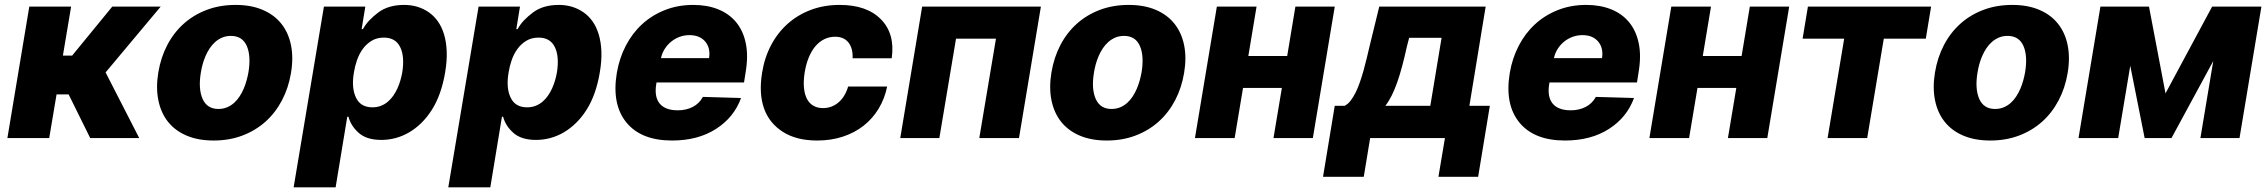

<svg xmlns="http://www.w3.org/2000/svg" viewBox="-20 -573 9412 797"><path d="M101.6 -545.5H275.2L241.1 -342.3H279.5L446 -545.5H647L418.3 -272.4L557.9 0H354.4L264.9 -181.1H214.8L184.3 0H10.7Z M637.1 -272Q647.4 -334.2 674.2 -385.7Q701 -437.1 742.4 -474.3Q783.7 -511.4 838.2 -532Q892.8 -552.6 958.1 -552.6Q1022.4 -552.6 1070.3 -532.1Q1118.3 -511.7 1147.9 -474.4Q1177.6 -437.1 1188 -385.1Q1198.5 -333.1 1187.9 -269.9Q1177.6 -208.1 1150.4 -156.4Q1123.2 -104.8 1081.9 -67.8Q1040.5 -30.9 986.2 -10.3Q931.8 10.3 866.8 10.3Q802.6 10.3 754.6 -10.1Q706.7 -30.5 677.2 -67.8Q647.7 -105.1 637.3 -157.1Q626.8 -209.2 637.1 -272ZM821 -162.3Q839.8 -120.7 886.4 -120.7Q906.2 -120.7 922.4 -127.5Q938.6 -134.2 951.5 -145.8Q964.5 -157.3 974.4 -172.6Q984.4 -187.9 991.7 -204.9Q998.9 -221.9 1003.7 -239.5Q1008.5 -257.1 1011.4 -273.4Q1022.4 -341.3 1004.3 -382.5Q985.8 -424 938.6 -424Q919 -424 902.9 -417.3Q886.7 -410.5 873.6 -399Q860.4 -387.4 850.3 -372.2Q840.2 -356.9 832.9 -339.8Q825.6 -322.8 820.8 -305Q816.1 -287.3 813.6 -271Q802.6 -204.5 821 -162.3Z M1324.6 -545.5H1496.4L1481.2 -452.1H1486.5Q1496.8 -471.2 1513 -488.3Q1529.1 -505.3 1550.4 -521.3Q1592.3 -552.6 1657.7 -552.6Q1714.8 -552.6 1758.9 -522.7Q1780.9 -507.8 1797.2 -484.9Q1813.6 -462 1823.2 -430.6Q1832.7 -399.1 1834.3 -359.7Q1835.9 -320.3 1827.8 -272.4Q1812.1 -179.3 1772.7 -117.2Q1752.8 -85.9 1728.9 -62.5Q1704.9 -39.1 1678.1 -23.4Q1651.3 -7.8 1622.2 0Q1593 7.8 1563.2 7.8Q1501.4 7.8 1468.8 -21.7Q1436.1 -51.1 1426.5 -88.4H1421.5L1373.2 204.5H1198.9ZM1458.1 -166.9Q1477.3 -127.5 1525.9 -127.5Q1545.1 -127.5 1561.1 -133.7Q1577.1 -139.9 1589.8 -150.7Q1602.6 -161.6 1612.6 -175.8Q1622.5 -190 1629.8 -206.1Q1637.1 -222.3 1642 -239.3Q1647 -256.4 1649.9 -272.7Q1660.2 -339.8 1641 -377.8Q1621.8 -416.9 1573.5 -416.9Q1544.4 -416.9 1522.7 -403.8Q1501.1 -390.6 1486 -369.9Q1470.9 -349.1 1462 -323.5Q1453.1 -297.9 1449.2 -272.7Q1437.9 -207.7 1458.1 -166.9Z M1966.6 -545.5H2138.5L2123.2 -452.1H2128.6Q2138.8 -471.2 2155 -488.3Q2171.2 -505.3 2192.5 -521.3Q2234.4 -552.6 2299.7 -552.6Q2356.9 -552.6 2400.9 -522.7Q2422.9 -507.8 2439.3 -484.9Q2455.6 -462 2465.2 -430.6Q2474.8 -399.1 2476.4 -359.7Q2478 -320.3 2469.8 -272.4Q2454.2 -179.3 2414.8 -117.2Q2394.9 -85.9 2370.9 -62.5Q2346.9 -39.1 2320.1 -23.4Q2293.3 -7.8 2264.2 0Q2235.1 7.8 2205.3 7.8Q2143.5 7.8 2110.8 -21.7Q2078.1 -51.1 2068.5 -88.4H2063.6L2015.3 204.5H1840.9ZM2100.1 -166.9Q2119.3 -127.5 2168 -127.5Q2187.1 -127.5 2203.1 -133.7Q2219.1 -139.9 2231.9 -150.7Q2244.7 -161.6 2254.6 -175.8Q2264.6 -190 2271.8 -206.1Q2279.1 -222.3 2284.1 -239.3Q2289.1 -256.4 2291.9 -272.7Q2302.2 -339.8 2283 -377.8Q2263.8 -416.9 2215.6 -416.9Q2186.4 -416.9 2164.8 -403.8Q2143.1 -390.6 2128 -369.9Q2112.9 -349.1 2104 -323.5Q2095.2 -297.9 2091.3 -272.7Q2079.9 -207.7 2100.1 -166.9Z M2540.5 -270.6Q2550.8 -331.3 2577.6 -383Q2604.4 -434.7 2645.2 -472.3Q2686.1 -509.9 2739.9 -531.2Q2793.7 -552.6 2858 -552.6Q2915.8 -552.6 2961.3 -534.3Q3006.7 -516 3035.9 -480.6Q3065 -445.3 3075.8 -393.3Q3086.6 -341.3 3075.3 -274.1L3068.5 -230.8H2705.3L2704.2 -224.4Q2695.3 -171.2 2718.4 -143.1Q2741.5 -115.1 2793.7 -115.1Q2828.1 -115.1 2855.5 -129.1Q2882.8 -143.1 2897.7 -170.8L3056.1 -166.2Q3027 -85.9 2952.4 -38Q2877.5 10.3 2769.5 10.3Q2641.3 10.3 2579.9 -65Q2518.8 -140.3 2540.5 -270.6ZM2723.7 -331.7H2923.3Q2930 -373.6 2907.3 -400.6Q2884.6 -427.2 2842 -427.2Q2820.7 -427.2 2801.3 -420.1Q2782 -413 2766.2 -400.2Q2750.4 -387.4 2739.3 -370Q2728.3 -352.6 2723.7 -331.7Z M3143.5 -271Q3153.4 -333.5 3180.6 -385.1Q3207.7 -436.8 3249.5 -474.1Q3291.2 -511.4 3345.9 -532Q3400.6 -552.6 3465.6 -552.6Q3578.8 -552.6 3637.4 -492.2Q3696 -432.2 3681.5 -331H3519.2Q3521 -372.5 3502 -396.5Q3483 -420.5 3446.4 -420.5Q3423.3 -420.5 3402.9 -410.9Q3382.5 -401.3 3366.1 -382.6Q3349.8 -364 3338.1 -336.5Q3326.3 -308.9 3320.3 -272.7Q3314.6 -236.5 3317.3 -208.6Q3320 -180.8 3329.9 -162.1Q3339.8 -143.5 3356.7 -133.9Q3373.6 -124.3 3396.3 -124.3Q3432.5 -124.3 3460.2 -147.5Q3487.9 -170.8 3500.7 -213.8H3662.6Q3652.3 -163.4 3627.3 -122Q3602.3 -80.6 3564.8 -51.1Q3527.3 -21.7 3478.5 -5.7Q3429.7 10.3 3372.2 10.3Q3285.9 10.3 3229.8 -25.6Q3172.6 -62.1 3151.1 -124.1Q3129.6 -186.1 3143.5 -271Z M3717 0 3807.9 -545.5H4300.8L4209.9 0H4045.1L4114.3 -412.6H3948.5L3879.3 0Z M4344.5 -272Q4354.8 -334.2 4381.6 -385.7Q4408.4 -437.1 4449.8 -474.3Q4491.1 -511.4 4545.6 -532Q4600.1 -552.6 4665.5 -552.6Q4729.8 -552.6 4777.7 -532.1Q4825.6 -511.7 4855.3 -474.4Q4884.9 -437.1 4895.4 -385.1Q4905.9 -333.1 4895.2 -269.9Q4884.9 -208.1 4857.8 -156.4Q4830.6 -104.8 4789.2 -67.8Q4747.9 -30.9 4693.5 -10.3Q4639.2 10.3 4574.2 10.3Q4509.9 10.3 4462 -10.1Q4414.1 -30.5 4384.6 -67.8Q4355.1 -105.1 4344.6 -157.1Q4334.2 -209.2 4344.5 -272ZM4528.4 -162.3Q4547.2 -120.7 4593.8 -120.7Q4613.6 -120.7 4629.8 -127.5Q4646 -134.2 4658.9 -145.8Q4671.9 -157.3 4681.8 -172.6Q4691.8 -187.9 4699 -204.9Q4706.3 -221.9 4711.1 -239.5Q4715.9 -257.1 4718.8 -273.4Q4729.8 -341.3 4711.6 -382.5Q4693.2 -424 4646 -424Q4626.4 -424 4610.3 -417.3Q4594.1 -410.5 4581 -399Q4567.8 -387.4 4557.7 -372.2Q4547.6 -356.9 4540.3 -339.8Q4533 -322.8 4528.2 -305Q4523.4 -287.3 4521 -271Q4509.9 -204.5 4528.4 -162.3Z M5031.2 -545.5H5196L5161.9 -340.6H5323.2L5357.2 -545.5H5520.6L5429.7 0H5266.3L5301.1 -208.1H5139.9L5105.1 0H4940.3Z M5471.9 160.9 5520.6 -133.9H5561.8Q5574.9 -140.3 5586.1 -154.7Q5597.3 -169 5607.1 -188.6Q5616.8 -208.1 5625 -231.9Q5633.2 -255.7 5640.3 -280.9Q5647.4 -306.1 5653.4 -331.5Q5659.4 -356.9 5664.8 -379.6L5705.3 -545.5H6147L6079.5 -133.9H6164.4L6115.8 160.9H5951L5978 0H5667.6L5641 160.9ZM5917.3 -133.9 5964.1 -416.2H5829.5L5820 -379.6Q5810.4 -335.9 5800.6 -299.2Q5790.8 -262.4 5780.2 -232.1Q5769.5 -201.7 5757.5 -177.4Q5745.4 -153.1 5730.8 -133.9Z M6247.2 -270.6Q6257.5 -331.3 6284.3 -383Q6311.1 -434.7 6351.9 -472.3Q6392.8 -509.9 6446.6 -531.2Q6500.4 -552.6 6564.6 -552.6Q6622.5 -552.6 6668 -534.3Q6713.4 -516 6742.5 -480.6Q6771.7 -445.3 6782.5 -393.3Q6793.3 -341.3 6782 -274.1L6775.2 -230.8H6411.9L6410.9 -224.4Q6402 -171.2 6425.1 -143.1Q6448.2 -115.1 6500.4 -115.1Q6534.8 -115.1 6562.1 -129.1Q6589.5 -143.1 6604.4 -170.8L6762.8 -166.2Q6733.7 -85.9 6659.1 -38Q6584.2 10.3 6476.2 10.3Q6348 10.3 6286.6 -65Q6225.5 -140.3 6247.2 -270.6ZM6430.4 -331.7H6630Q6636.7 -373.6 6614 -400.6Q6591.3 -427.2 6548.7 -427.2Q6527.3 -427.2 6508 -420.1Q6488.6 -413 6472.8 -400.2Q6457 -387.4 6446 -370Q6435 -352.6 6430.4 -331.7Z M6917.6 -545.5H7082.4L7048.3 -340.6H7209.5L7243.6 -545.5H7407L7316.1 0H7152.7L7187.5 -208.1H7026.3L6991.5 0H6826.7Z M7462.7 -412.6 7484.7 -545.5H7996.1L7974.1 -412.6H7799.7L7730.8 0H7566.4L7635.3 -412.6Z M8012.1 -272Q8022.4 -334.2 8049.2 -385.7Q8076 -437.1 8117.4 -474.3Q8158.7 -511.4 8213.2 -532Q8267.8 -552.6 8333.1 -552.6Q8397.4 -552.6 8445.3 -532.1Q8493.3 -511.7 8522.9 -474.4Q8552.6 -437.1 8563 -385.1Q8573.5 -333.1 8562.9 -269.9Q8552.6 -208.1 8525.4 -156.4Q8498.2 -104.8 8456.9 -67.8Q8415.5 -30.9 8361.2 -10.3Q8306.8 10.3 8241.8 10.3Q8177.6 10.3 8129.6 -10.1Q8081.7 -30.5 8052.2 -67.8Q8022.7 -105.1 8012.3 -157.1Q8001.8 -209.2 8012.1 -272ZM8196 -162.3Q8214.8 -120.7 8261.4 -120.7Q8281.2 -120.7 8297.4 -127.5Q8313.6 -134.2 8326.5 -145.8Q8339.5 -157.3 8349.4 -172.6Q8359.4 -187.9 8366.7 -204.9Q8373.9 -221.9 8378.7 -239.5Q8383.5 -257.1 8386.4 -273.4Q8397.4 -341.3 8379.3 -382.5Q8360.8 -424 8313.6 -424Q8294 -424 8277.9 -417.3Q8261.7 -410.5 8248.6 -399Q8235.4 -387.4 8225.3 -372.2Q8215.2 -356.9 8207.9 -339.8Q8200.6 -322.8 8195.8 -305Q8191.1 -287.3 8188.6 -271Q8177.6 -204.5 8196 -162.3Z M8698.9 -545.5H8900.6L8969.1 -185.4L9162.6 -545.5H9367.2L9276.3 0H9114L9167.3 -319.6L8994 0H8882.5L8822.8 -300.1L8772.7 0H8608Z"/></svg>

Font: Inter P Extra Bold
Style: Italic
Weight: 800
Italic angle: 9.39999°
Designer: Rasmus Andersson
Foundry: rsms
Version: Version 3.018;git-588b23468